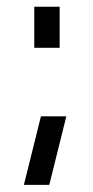

<svg xmlns="http://www.w3.org/2000/svg" viewBox="-20 -460 273 561"><path d="M80.1 -440.4V-320.3H154.3V-440.4ZM49.8 80.1 99.6 -120.1H173.8L124 80.1Z"/></svg>

Font: Geo
Style: Regular
Weight: 500
Version: Version 001.2